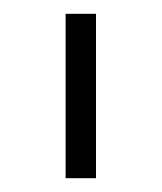

<svg xmlns="http://www.w3.org/2000/svg" viewBox="-20 -760 234 278"><path d="M75 -502V-740H119V-502Z"/></svg>

Font: Oxanium ExtraLight ExtraLight
Style: Regular
Weight: 250
Version: Version 2.000